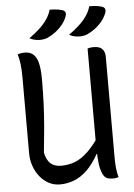

<svg xmlns="http://www.w3.org/2000/svg" viewBox="-62 -975 723 1037"><g transform="rotate(-5 300.0 -456.5)"><path d="M539 4Q534 6 529.5 7Q525 8 519.5 8.5Q514 9 508 9Q493 9 481 5.5Q469 2 460 -10.5Q451 -23 444.5 -46.5Q438 -70 435.5 -109.5Q433 -149 433 -206Q433 -269 433 -331Q433 -393 433 -454.5Q433 -516 433 -578Q433 -640 433 -702Q438 -704 443 -705Q448 -706 454 -706.5Q460 -707 465 -707Q486 -707 499 -701Q512 -695 519.5 -682Q527 -669 527 -648Q527 -580 527 -511.5Q527 -443 527 -374.5Q527 -306 527 -237.5Q527 -169 527 -100Q527 -72 529.5 -46.5Q532 -21 539 4ZM221 16Q188 16 160 1Q132 -14 111.5 -40Q91 -66 80 -98.5Q69 -131 69 -166Q69 -235 69 -303.5Q69 -372 69 -441.5Q69 -511 69 -578Q69 -617 65.5 -647.5Q62 -678 54 -704Q64 -707 73 -708.5Q82 -710 93 -710Q119 -710 137 -696Q155 -682 164 -649Q173 -616 173 -558Q173 -489 170.5 -427Q168 -365 162.5 -301.5Q157 -238 149 -162Q158 -121 179 -102.5Q200 -84 236 -84Q275 -84 310 -97Q345 -110 381.5 -144.5Q418 -179 461 -245V-131H432Q402 -77 368 -44.5Q334 -12 297 2Q260 16 221 16ZM247 -929Q262 -929 274.5 -928Q287 -927 297 -925Q307 -923 317 -920Q329 -915 331.5 -906Q334 -897 330 -886Q324 -870 315 -856Q306 -842 293.5 -829Q281 -816 266.5 -805Q252 -794 235 -785Q222 -777 208.5 -774Q195 -771 179 -771Q170 -771 161 -772.5Q152 -774 143 -777Q134 -780 125 -785Q156 -807 180.5 -829.5Q205 -852 222 -876.5Q239 -901 247 -929ZM462 -929Q477 -929 489.5 -928Q502 -927 512 -925Q522 -923 532 -920Q544 -915 546.5 -906Q549 -897 545 -886Q539 -870 530 -856Q521 -842 508.5 -829Q496 -816 481.5 -805Q467 -794 450 -785Q437 -777 423.5 -774Q410 -771 394 -771Q385 -771 376 -772.5Q367 -774 358 -777Q349 -780 340 -785Q371 -807 395.5 -829.5Q420 -852 437 -876.5Q454 -901 462 -929Z"/></g></svg>

Font: Recursive Monospace Casual
Style: Regular
Weight: 400
Version: Version 1.047